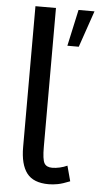

<svg xmlns="http://www.w3.org/2000/svg" viewBox="-55 -784 434 839"><g transform="rotate(5 162.5 -365.0)"><path d="M284 -1Q252 12 231 16Q210 20 191 20Q124 20 95 -18Q66 -56 66 -132V-750H156V-141Q156 -86 165.5 -69.5Q175 -53 200 -53Q216 -53 233.5 -57Q251 -61 266 -68ZM255 -750H325L270 -590H220Z"/></g></svg>

Font: Moderustic
Style: Regular
Weight: 400
Designer: Tural Alisoy
Foundry: TAFT Foundry
Version: Version 2.120